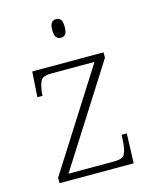

<svg xmlns="http://www.w3.org/2000/svg" viewBox="-112 -819 718 895"><g transform="rotate(-15 247.0 -371.5)"><path d="M63 0V-26L367 -504H159Q120 -504 109.5 -488.5Q99 -473 93 -433L92 -414H67L75 -536H419V-510L115 -32H336Q374 -32 384.5 -48Q395 -64 399 -104L401 -143H426L421 0ZM245 -653Q232 -653 223.5 -662.5Q215 -672 215 -698Q215 -724 223.5 -733.5Q232 -743 245 -743Q259 -743 267 -733.5Q275 -724 275 -698Q275 -672 267 -662.5Q259 -653 245 -653Z"/></g></svg>

Font: Noto Serif Gujarati ExtraLight
Style: Regular
Weight: 250
Version: Version 2.102